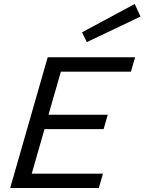

<svg xmlns="http://www.w3.org/2000/svg" viewBox="-20 -942 724 962"><path d="M31 0 219 -655H657L636 -583H285L223 -367H520L499 -295H203L139 -72H496L475 0ZM415 -731 391 -780 655 -922 684 -859Z"/></svg>

Font: Intel One Mono
Style: Italic
Weight: 400
Italic angle: -16°
Monospace: yes
Designer: Fred Shallcrass
Foundry: Frere-Jones Type LLC
Version: Version 1.400;hotconv 1.1.0;makeotfexe 2.6.0;FJTRelease1.4